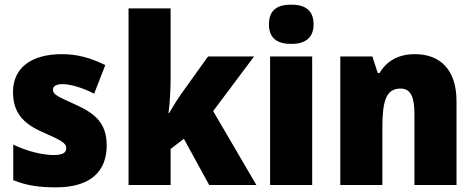

<svg xmlns="http://www.w3.org/2000/svg" viewBox="-20 -796 2042 826"><path d="M439 -170C439 -263 393 -306 307 -345C223 -383 208 -390 208 -410C208 -426 223 -434 250 -434C285 -434 339 -417 385 -393L433 -516C370 -547 313 -563 246 -563C117 -563 36 -506 36 -400C36 -314 77 -266 160 -229C247 -191 265 -180 265 -158C265 -138 248 -129 210 -129C165 -129 96 -145 37 -174V-21C96 3 151 10 221 10C371 10 439 -60 439 -170Z M714 -460V-760H533V0H714V-155L771 -199L880 0H1083L897 -318L1073 -553H875L761 -394C745 -372 723 -336 708 -310H705C711 -356 714 -413 714 -460Z M1233 -776C1175 -776 1137 -755 1137 -691C1137 -629 1176 -607 1233 -607C1288 -607 1329 -629 1329 -691C1329 -755 1289 -776 1233 -776ZM1323 -553H1142V0H1323Z M1765 -563C1694 -563 1644 -534 1613 -482H1605L1582 -553H1444V0H1625V-246C1625 -362 1641 -415 1703 -415C1748 -415 1763 -377 1763 -304V0H1944V-360C1944 -497 1873 -563 1765 -563Z"/></svg>

Font: Noto Sans Kannada SemiCondensed Black
Style: Regular
Weight: 900
Width: 4
Designer: Jelle Bosma - Monotype Design Team
Foundry: Monotype Imaging Inc.
Version: Version 2.005